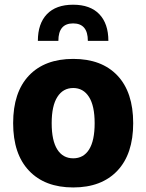

<svg xmlns="http://www.w3.org/2000/svg" viewBox="-20 -802 628 827"><path d="M143.1 -626Q143.1 -700.2 182.1 -741Q221.2 -781.7 294.9 -781.7Q368.7 -781.7 407.7 -741Q446.8 -700.2 446.8 -626H358.4Q358.4 -701.2 294.9 -701.2Q231.4 -701.2 231.4 -626ZM295.4 -548.3Q418 -548.3 485.8 -476.6Q553.7 -404.8 553.7 -271.5Q553.7 -138.7 485.6 -66.7Q417.5 5.4 295.4 5.4Q173.3 5.4 105 -66.7Q36.6 -138.7 36.6 -271.5Q36.6 -404.8 104.7 -476.6Q172.9 -548.3 295.4 -548.3ZM295.4 -422.9Q251.5 -422.9 227.1 -384.5Q202.6 -346.2 202.6 -271.5Q202.6 -196.3 226.8 -158.2Q251 -120.1 295.4 -120.1Q339.8 -120.1 363.8 -158.2Q387.7 -196.3 387.7 -271.5Q387.7 -346.2 363.3 -384.5Q338.9 -422.9 295.4 -422.9Z"/></svg>

Font: Estedad-FD ExtraBold
Style: Regular
Weight: 800
Designer: Amin Abedi
Version: Version 7.3